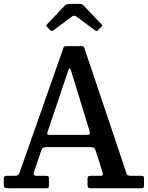

<svg xmlns="http://www.w3.org/2000/svg" viewBox="-20 -1000 785 1020"><path d="M0 -22V-51.5Q0 -66 15.5 -66H56Q71.5 -66 76.5 -70.8Q81.5 -75.5 85 -86L318 -748.5Q321 -755 331.5 -755H412Q424.5 -755 427.5 -747L648.5 -89.5Q652.5 -77 656 -71.5Q659.5 -66 677 -66H729.5Q740 -66 742.5 -63.5Q745 -61 745 -50V-18Q745 -6 742.5 -3Q740 0 728 0H464Q453.5 0 449.2 -2.8Q445 -5.5 445 -17V-49.5Q445 -60.5 449 -63.2Q453 -66 463.5 -66H514Q525.5 -66 526.2 -71.5Q527 -77 524.5 -85L490.5 -193Q485.5 -209 480.8 -213.8Q476 -218.5 453 -218.5H232Q215.5 -218.5 209.2 -215Q203 -211.5 199 -199.5L161.5 -90Q157 -77.5 159.8 -71.8Q162.5 -66 176.5 -66H223.5Q233 -66 236.5 -63Q240 -60 240 -50.5V-16.5Q240 -4.5 237.5 -2.2Q235 0 223 0H26Q11 0 5.5 -3Q0 -6 0 -22ZM342 -624 233 -300Q230 -290.5 231.2 -287Q232.5 -283.5 247 -283.5H436Q455 -283.5 457 -287.8Q459 -292 454.5 -307.5L358.5 -621.5Q354 -637.5 350 -637.2Q346 -637 342 -624ZM245.5 -841.5 231 -856.5Q225.5 -862.5 225.5 -864.5Q225.5 -866.5 231 -872L325 -971Q333 -979.5 351.5 -979.5H401Q411 -979.5 415.2 -977.5Q419.5 -975.5 424 -971L520 -870Q524 -866.5 524 -864.8Q524 -863 520 -859L500.5 -839.5Q495 -834 493 -834.2Q491 -834.5 484.5 -839L387 -911.5Q374 -921 362 -912L263.5 -838.5Q255 -832 245.5 -841.5Z"/></svg>

Font: Besley* Narrow Medium
Style: Regular
Weight: 500
Width: 4
Designer: Owen Earl
Foundry: indestructible type*
Version: Version 3.000; ttfautohint (v1.8.3)